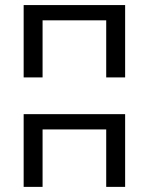

<svg xmlns="http://www.w3.org/2000/svg" viewBox="-20 -730 580 750"><path d="M468.8 -284.1V0H394.9V-224.4H146.3V0H72.4V-284.1ZM468.8 -710.2V-427.6H394.9V-650.6H146.3V-427.6H72.4V-710.2Z"/></svg>

Font: Inter Alia
Style: Regular
Weight: 400
Designer: Rasmus Andersson (Latin, Greek, Cyrillic etc.) and Evan from Shavian.info (Shavian, old style figures)
Foundry: Shavian.info
Version: Version 0.001;git-37ab20767